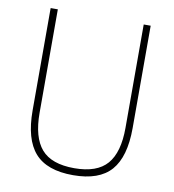

<svg xmlns="http://www.w3.org/2000/svg" viewBox="-83 -813 809 895"><g transform="rotate(10 321.0 -365.5)"><path d="M322 9Q198 9 141.2 -55.2Q84.5 -119.5 84.5 -255.5V-740H118.5V-250.5Q118.5 -134.5 166.2 -79.2Q214 -24 322 -24Q429.5 -24 477.2 -79.2Q525 -134.5 525 -250.5V-740H558V-255.5Q558 -119.5 501.8 -55.2Q445.5 9 322 9Z"/></g></svg>

Font: Encode Sans SemiCondensed SemiCondensed Thin
Style: Regular
Weight: 100
Width: 4
Designer: Multiple Designers
Foundry: Impallari Type
Version: Version 3.000; ttfautohint (v1.8.3) -l 8 -r 50 -G 200 -x 14 